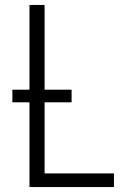

<svg xmlns="http://www.w3.org/2000/svg" viewBox="-20 -755 540 775"><path d="M99 0V-735H160V-55H440V0ZM269 -342H30V-393H269Z"/></svg>

Font: Iosevka Fixed SS04 Light
Style: Regular
Weight: 300
Monospace: yes
Designer: Belleve Invis
Foundry: Belleve Invis
Version: Version 32.5.0